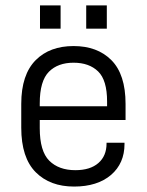

<svg xmlns="http://www.w3.org/2000/svg" viewBox="-20 -684 543 710"><path d="M127.9 -664.1H204.1V-578.1H127.9ZM298.8 -664.1H375V-578.1H298.8ZM127 -240.2V-210Q127 -125 162.1 -89.8Q197.3 -54.7 258.8 -54.7Q313.5 -54.7 343.8 -81.1Q374 -107.4 374 -153.3V-156.2H440.4V-151.4Q440.4 -80.1 390.6 -37.1Q339.8 5.9 253.9 5.9Q165 5.9 112.3 -46.9Q58.6 -100.6 58.6 -211.9V-299.8Q58.6 -408.2 112.3 -461.9Q164.1 -513.7 252 -513.7Q339.8 -513.7 391.6 -461.9Q444.3 -409.2 444.3 -299.8V-240.2ZM161.1 -418.9Q127 -384.8 127 -301.8V-291H376V-308.6Q376 -387.7 342.8 -419.9Q309.6 -452.1 252 -452.1Q194.3 -452.1 161.1 -418.9Z"/></svg>

Font: Dinish
Style: Regular
Weight: 400
Designer: Bert Driehuis
Foundry: Playbeing
Version: Version 3.006; git-39231f3c-release